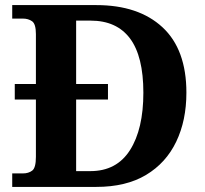

<svg xmlns="http://www.w3.org/2000/svg" viewBox="-20 -734 807 754"><path d="M28 0V-53H70Q92 -53 106.5 -64Q121 -75 121 -118V-343H38V-404H121V-600Q121 -640 106 -650.5Q91 -661 70 -661H28V-714H358Q524 -714 618 -627Q712 -540 712 -370Q712 -261 672 -177.5Q632 -94 553.5 -47Q475 0 358 0ZM335 -62Q438 -62 490.5 -144.5Q543 -227 543 -370Q543 -513 490.5 -583Q438 -653 336 -653H279V-404H404V-343H279V-62Z"/></svg>

Font: Noto Serif Khojki
Style: Regular
Weight: 400
Designer: Juan Bruce
Version: Version 2.002